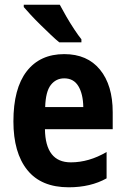

<svg xmlns="http://www.w3.org/2000/svg" viewBox="-20 -786 533 816"><path d="M253 -556Q351 -556 405 -490Q459 -424 459 -309V-237H171Q173 -96 281 -96Q358 -96 433 -140V-28Q365 10 272 10Q155 10 96 -63.5Q37 -137 37 -270Q37 -410 93.5 -483Q150 -556 253 -556ZM253 -453Q218 -453 196 -425Q174 -397 172 -331H334Q333 -387 313 -420Q293 -453 253 -453ZM234 -766Q245 -745 261.5 -716.5Q278 -688 295.5 -661.5Q313 -635 326 -619V-606H232Q217 -618 196 -638Q175 -658 152.5 -680Q130 -702 111 -722.5Q92 -743 81 -756V-766Z"/></svg>

Font: Noto Sans Kannada Condensed
Style: Bold
Weight: 700
Width: 3
Designer: Jelle Bosma - Monotype Design Team
Foundry: Monotype Imaging Inc.
Version: Version 2.005; ttfautohint (v1.8.4.7-5d5b)